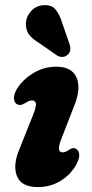

<svg xmlns="http://www.w3.org/2000/svg" viewBox="-20 -732 366 763"><path d="M229 -126.5Q240.5 -126.5 256.5 -138Q270.5 -147 281 -141Q292 -136.5 294.5 -120.5Q297 -104.5 284 -79.5Q262 -39 221.5 -13.8Q181 11.5 130.5 11.5Q65 11.5 47.5 -31.8Q30 -75 57 -139L110.5 -273Q124 -305.5 122.8 -319.2Q121.5 -333 107 -333Q96 -333 77.5 -321Q61.5 -311.5 50 -316.5Q38.5 -321 35.8 -337.2Q33 -353.5 46.5 -377.5Q69.5 -415.5 112 -441.2Q154.5 -467 203.5 -467Q265.5 -467 284.2 -423.8Q303 -380.5 274.5 -310.5L224.5 -182Q202 -126.5 229 -126.5ZM227.5 -640 257.5 -553.5Q260.5 -542.5 259 -532Q257.5 -521.5 248 -513.5Q239 -506 228 -505.8Q217 -505.5 207.5 -511L141.5 -557Q107.5 -577.5 94.5 -595.8Q81.5 -614 83 -642.5Q84.5 -666 102.8 -687Q121 -708 149.5 -711Q183.5 -714.5 200.2 -694.8Q217 -675 227.5 -640Z"/></svg>

Font: Fraunces 72pt S100
Style: Bold Italic
Weight: 700
Italic angle: -16°
Version: Version 1.000; ttfautohint (v1.8.3)